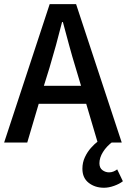

<svg xmlns="http://www.w3.org/2000/svg" viewBox="-22 -674 602 908"><path d="M-2.4 0 212.9 -654.3H337.9L553.7 0H439.9L385.7 -183.1H161.1L106.9 0ZM185.5 -268.1H361.3L335.9 -353Q319.8 -405.3 304.9 -460.2Q290 -515.1 275.4 -569.8H271.5Q257.8 -515.1 242.7 -460.2Q227.5 -405.3 211.9 -353ZM469.7 213.9Q427.2 213.9 397.5 190.7Q367.7 167.5 367.7 124Q367.7 94.7 379.4 69.6Q391.1 44.4 408.2 25.4Q425.3 6.3 440.4 -4.9H512.2Q481.9 17.6 465.1 44.7Q448.2 71.8 448.2 98.1Q448.2 120.1 462.4 130.6Q476.6 141.1 493.7 141.1Q504.9 141.1 514.4 137.2Q523.9 133.3 532.2 127L559.1 183.1Q543 195.8 517.8 204.8Q492.7 213.9 469.7 213.9Z"/></svg>

Font: Varta Light
Style: Bold
Weight: 700
Version: Version 1.004